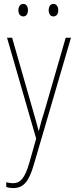

<svg xmlns="http://www.w3.org/2000/svg" viewBox="-20 -720 388 982"><path d="M74 -668C74 -651 82 -636 99 -636C115 -636 123 -649 123 -668C123 -686 115 -700 99 -700C82 -700 74 -684 74 -668ZM229 -668C229 -651 237 -636 253 -636C270 -636 278 -650 278 -668C278 -686 269 -700 253 -700C237 -700 229 -685 229 -668ZM47 242C101 242 128 208 153 122L343 -527H316L207 -150C196 -116 188 -89 179 -52H177C172 -71 169 -86 150 -150L42 -527H16L165 -11L129 116C107 190 85 217 46 217C34 217 22 215 12 212V236C22 240 35 242 47 242Z"/></svg>

Font: Noto Sans Condensed Thin
Style: Regular
Weight: 100
Width: 3
Designer: Monotype Design Team
Foundry: Monotype Imaging Inc.
Version: Version 2.013